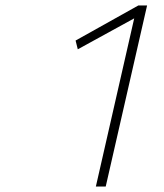

<svg xmlns="http://www.w3.org/2000/svg" viewBox="-20 -681 600 701"><path d="M256 -533 485 -661H517L366 0H330L470 -614L264 -501Z"/></svg>

Font: TitilliumWebThinItalic
Style: Thin Italic
Weight: 200
Italic angle: -13°
Version: Version 1.001;PS 57.000;hotconv 1.0.70;makeotf.lib2.5.55311